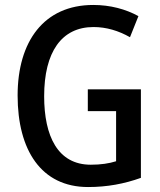

<svg xmlns="http://www.w3.org/2000/svg" viewBox="-20 -744 647 774"><path d="M334 -384V-296H448V-94C420 -85 386 -80 346 -80C213 -80 158 -195 158 -356C158 -534 228 -635 357 -635C409 -635 458 -620 504 -594L538 -679C487 -707 425 -724 356 -724C157 -724 51 -577 51 -359C51 -139 146 10 335 10C412 10 481 -3 548 -27V-384Z"/></svg>

Font: Noto Sans Devanagari Condensed Medium
Style: Regular
Weight: 500
Width: 3
Designer: Jelle Bosma - Monotype Design Team
Foundry: Monotype Imaging Inc.
Version: Version 2.004